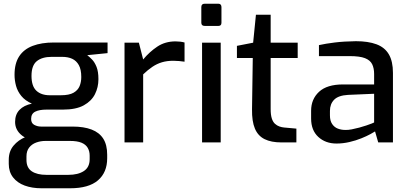

<svg xmlns="http://www.w3.org/2000/svg" viewBox="-20 -764 2194 1030"><path d="M203 246Q152 246 112.5 231.5Q73 217 50 187.5Q27 158 27 115V93Q27 48 52.5 17.5Q78 -13 117 -29Q156 -45 198 -45L225 -8Q198 -8 174.5 0.5Q151 9 136.5 27.5Q122 46 122 75V94Q122 136 150.5 155Q179 174 229 174H346Q399 174 430 153.5Q461 133 461 90V71Q461 47 450.5 29Q440 11 417 1.5Q394 -8 354 -8H206Q135 -8 98 -37Q61 -66 61 -110Q61 -150 84.5 -174.5Q108 -199 151 -208Q115 -224 94.5 -249Q74 -274 66 -303.5Q58 -333 58 -363Q58 -424 83 -462Q108 -500 155.5 -518Q203 -536 269 -536H557V-479L448 -468Q460 -459 474 -444.5Q488 -430 498 -405Q508 -380 508 -339Q508 -296 489.5 -259Q471 -222 429.5 -199Q388 -176 317 -176H229Q191 -176 169 -165Q147 -154 147 -126Q147 -103 164 -94Q181 -85 200 -85H369Q430 -85 471.5 -69Q513 -53 534 -20Q555 13 555 66V85Q555 161 505.5 203.5Q456 246 356 246ZM247 -253H306Q351 -253 374.5 -266.5Q398 -280 407 -302Q416 -324 416 -351Q416 -391 403 -414.5Q390 -438 367.5 -448.5Q345 -459 313 -459H257Q206 -459 177.5 -436Q149 -413 149 -357Q149 -302 175 -277.5Q201 -253 247 -253Z M648 0V-535H725L748 -445Q782 -486 824 -514Q866 -542 922 -542Q935 -542 947 -540.5Q959 -539 970 -536V-433Q956 -435 941 -436.5Q926 -438 910 -438Q876 -438 849 -430Q822 -422 797.5 -405.5Q773 -389 748 -365V0Z M1078 -625Q1060 -625 1060 -642V-726Q1060 -744 1078 -744H1152Q1160 -744 1164 -739Q1168 -734 1168 -726V-642Q1168 -625 1152 -625ZM1064 0V-535H1164V0Z M1489 0Q1435 0 1399.5 -17.5Q1364 -35 1347.5 -74Q1331 -113 1332 -178L1336 -453H1251V-518L1338 -535L1353 -685H1432V-535H1577V-453H1432V-179Q1432 -148 1438 -129Q1444 -110 1455 -100Q1466 -90 1479 -85.5Q1492 -81 1504 -80L1570 -74V0Z M1785 6Q1726 6 1687.5 -29.5Q1649 -65 1649 -128V-170Q1649 -232 1691.5 -271.5Q1734 -311 1820 -311H1987V-367Q1987 -398 1976.5 -419.5Q1966 -441 1938 -452Q1910 -463 1855 -463H1691V-522Q1727 -530 1775.5 -536Q1824 -542 1889 -543Q1955 -543 1999.5 -526.5Q2044 -510 2066 -472.5Q2088 -435 2088 -373V0H2009L1992 -59Q1986 -55 1967 -44.5Q1948 -34 1918.5 -22Q1889 -10 1854.5 -2Q1820 6 1785 6ZM1831 -67Q1846 -66 1866.5 -70Q1887 -74 1907.5 -79.5Q1928 -85 1945.5 -91Q1963 -97 1974.5 -101.5Q1986 -106 1987 -107V-261L1847 -255Q1795 -252 1772.5 -229Q1750 -206 1750 -169V-145Q1750 -116 1762 -98.5Q1774 -81 1792.5 -74Q1811 -67 1831 -67Z"/></svg>

Font: Exo Thin Medium
Style: Regular
Weight: 500
Version: Version 2.000